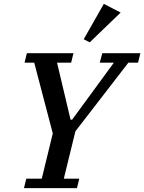

<svg xmlns="http://www.w3.org/2000/svg" viewBox="-20 -973 746 993"><path d="M116 -49H196L253 -283L157 -649H107L119 -698H360L348 -649H275L345 -354H353L569 -649H496L509 -698H706L694 -649H644L370 -294L310 -49H390L378 0H104ZM413 -770 517 -953 604 -908 444 -754Z"/></svg>

Font: IBM Plex Serif Medium
Style: Italic
Weight: 500
Italic angle: -14°
Designer: Mike Abbink, Paul van der Laan, Pieter van Rosmalen
Foundry: Bold Monday
Version: Version 2.5